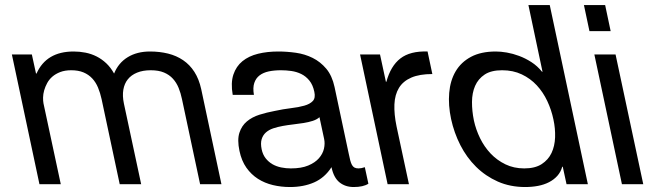

<svg xmlns="http://www.w3.org/2000/svg" viewBox="-20 -734 2583 765"><path d="M106.9 -517.1 123.5 -440.9H125.5Q164.6 -528.8 273.4 -528.8Q297.4 -528.8 320.8 -524.2Q344.2 -519.5 365 -509Q385.7 -498.5 403.6 -481.7Q421.4 -464.8 434.6 -440.9Q451.7 -483.4 488.8 -506.1Q525.9 -528.8 577.6 -528.8Q616.2 -528.8 649.7 -520.5Q683.1 -512.2 709.7 -494.1Q736.3 -476.1 754.6 -447.5Q772.9 -418.9 781.7 -378.9L862.3 0H777.3L705.1 -338.9Q700.2 -362.8 691.7 -383.8Q683.1 -404.8 668.9 -420.4Q654.8 -436 633.3 -445.1Q611.8 -454.1 580.6 -454.1Q549.3 -454.1 526.1 -444.6Q502.9 -435.1 489.3 -418Q475.6 -400.9 471.4 -376.5Q467.3 -352.1 473.6 -321.8L542.5 0H457L384.8 -338.9Q379.4 -363.8 370.6 -385Q361.8 -406.2 347.4 -421.6Q333 -437 312.5 -445.6Q292 -454.1 263.7 -454.1Q238.8 -454.1 220.2 -447Q201.7 -439.9 188.7 -428.7Q175.8 -417.5 168 -403.1Q160.2 -388.7 156 -374Q151.9 -359.4 151.6 -345.5Q151.4 -331.5 153.3 -321.8L222.2 0H137.2L27.3 -517.1Z M1252.9 -267.1Q1242.7 -257.8 1226.1 -252.4Q1209.5 -247.1 1189.7 -243.9Q1169.9 -240.7 1148.4 -238.3Q1127 -235.8 1106.7 -232.2Q1086.4 -228.5 1068.8 -222.7Q1051.3 -216.8 1039.3 -206.1Q1027.3 -195.3 1022.5 -179.2Q1017.6 -163.1 1022.5 -139.2Q1026.9 -118.2 1038.3 -103.5Q1049.8 -88.9 1065.4 -79.8Q1081.1 -70.8 1100.1 -66.9Q1119.1 -63 1138.7 -63Q1180.7 -63 1208 -74.5Q1235.4 -85.9 1250.7 -103.5Q1266.1 -121.1 1270.8 -141.6Q1275.4 -162.1 1271.5 -180.2ZM1447.8 -2Q1427.2 11.2 1389.2 11.2Q1356 11.2 1332.8 -7.3Q1309.6 -25.9 1300.8 -67.9Q1273.9 -25.9 1231.7 -7.3Q1189.5 11.2 1135.3 11.2Q1100.1 11.2 1067.4 3.4Q1034.7 -4.4 1007.8 -21.5Q981 -38.6 961.7 -65.9Q942.4 -93.3 934.1 -132.8Q924.8 -176.8 933.8 -204.8Q942.9 -232.9 963.6 -250.2Q984.4 -267.6 1013.7 -276.9Q1043 -286.1 1074.7 -292Q1108.4 -299.3 1139.2 -303Q1169.9 -306.6 1192.4 -313Q1214.8 -319.3 1226.3 -331.5Q1237.8 -343.8 1232.4 -368.2Q1226.6 -396 1212.6 -413.1Q1198.7 -430.2 1180.2 -439.2Q1161.6 -448.2 1140.6 -451.2Q1119.6 -454.1 1099.6 -454.1Q1072.8 -454.1 1050.8 -449.5Q1028.8 -444.8 1014.2 -433.6Q999.5 -422.4 993.2 -403.6Q986.8 -384.8 991.7 -356H907.2Q898.9 -403.8 909.9 -436.8Q920.9 -469.7 946 -490.2Q971.2 -510.7 1008.1 -519.8Q1044.9 -528.8 1088.4 -528.8Q1123.5 -528.8 1159.2 -523.7Q1194.8 -518.6 1225.8 -503.2Q1256.8 -487.8 1280 -460.2Q1303.2 -432.6 1313 -387.2L1369.6 -121.1Q1372.6 -106 1375.5 -95Q1378.4 -84 1382.3 -76.9Q1386.2 -69.8 1392.3 -66.4Q1398.4 -63 1408.7 -63Q1414.1 -63 1420.4 -64.2Q1426.8 -65.4 1433.6 -67.9Z M1494.1 -517.1 1517.6 -408.2H1519.5Q1536.6 -471.2 1575.4 -501.2Q1614.3 -531.2 1683.6 -528.8L1702.6 -439Q1651.4 -439 1618.7 -424.8Q1585.9 -410.6 1569.6 -383.8Q1553.2 -356.9 1551.5 -318.1Q1549.8 -279.3 1560.1 -230L1609.4 0H1524.4L1414.6 -517.1Z M2237.3 0 2222.2 -69.8H2220.2Q2214.4 -48.8 2200.7 -33.4Q2187 -18.1 2167.5 -8.1Q2147.9 2 2123.8 6.6Q2099.6 11.2 2072.3 11.2Q2012.7 11.2 1963.6 -10.5Q1914.6 -32.2 1877 -69.3Q1839.4 -106.4 1814.2 -155.8Q1789.1 -205.1 1777.3 -259.8Q1765.6 -314.9 1769.8 -364Q1773.9 -413.1 1795.4 -449.7Q1816.9 -486.3 1856.7 -507.6Q1896.5 -528.8 1955.6 -528.8Q1975.1 -528.8 1999.3 -524.7Q2023.4 -520.5 2048.3 -511.2Q2073.2 -502 2097.2 -486.6Q2121.1 -471.2 2139.6 -448.2H2141.6L2085.4 -713.9H2170.4L2322.3 0ZM1868.2 -253.9Q1876 -217.8 1892.8 -183.3Q1909.7 -148.9 1934.8 -122.3Q1960 -95.7 1993.7 -79.3Q2027.3 -63 2068.8 -63Q2111.8 -63 2138.2 -80.1Q2164.6 -97.2 2177.5 -124.5Q2190.4 -151.9 2191.7 -187Q2192.9 -222.2 2185.1 -257.8Q2177.2 -295.9 2160.6 -331.3Q2144 -366.7 2118.7 -394Q2093.3 -421.4 2058.8 -437.7Q2024.4 -454.1 1980.5 -454.1Q1937 -454.1 1911.1 -437Q1885.3 -419.9 1873 -391.8Q1860.8 -363.8 1860.6 -327.9Q1860.4 -292 1868.2 -253.9Z M2432.6 -517.1 2543 0H2458L2348.1 -517.1ZM2328.6 -609.9 2306.6 -713.9H2391.1L2413.1 -609.9Z"/></svg>

Font: XB Khoramshahr
Style: Oblique
Weight: 400
Italic angle: 12°
Designer: Behnam
Foundry: Irmug
Version: Version 8.005 2009